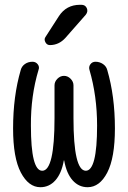

<svg xmlns="http://www.w3.org/2000/svg" viewBox="-20 -780 540 810"><path d="M150.4 9.8Q100.6 9.8 67.9 -52.2Q35.2 -114.3 35.2 -238.3Q35.2 -374 67.4 -484.4Q71.3 -500 85 -509.8Q98.6 -519.5 117.2 -519.5Q130.9 -519.5 139.2 -508.8Q147.5 -498 142.6 -485.4Q109.4 -375 110.4 -250Q110.4 -59.6 158.2 -59.6Q210 -59.6 210 -282.2V-419.9Q210 -435.5 222.2 -447.8Q234.4 -460 250 -460Q265.6 -460 277.8 -447.8Q290 -435.5 290 -419.9V-282.2Q290 -60.5 341.8 -59.6Q389.6 -59.6 389.6 -250Q389.6 -375 357.4 -485.4Q353.5 -498 361.3 -508.8Q369.1 -519.5 382.8 -519.5Q400.4 -519.5 414.6 -509.8Q428.7 -500 432.6 -484.4Q464.8 -374 464.8 -238.3Q464.8 -114.3 432.6 -52.2Q400.4 9.8 349.6 9.8Q312.5 9.8 286.6 -19Q260.7 -47.9 251 -101.6Q251 -103.5 250 -103.5Q249 -103.5 249 -101.6Q239.3 -47.9 213.4 -19Q187.5 9.8 150.4 9.8ZM317.4 -759.8H323.2Q339.8 -759.8 346.2 -745.6Q352.5 -731.4 341.8 -717.8L255.9 -620.1Q228.5 -589.8 190.4 -589.8Q177.7 -589.8 171.4 -602.1Q165 -614.3 171.9 -624L228.5 -711.9Q259.8 -759.8 317.4 -759.8Z"/></svg>

Font: Rounded Mgen+ 2m regular
Style: Regular
Weight: 400
Designer: [Source Han Sans]
Ryoko NISHIZUKA  (kana & ideographs); Paul D. Hunt (Latin, Greek & Cyrillic); Wenlong ZHANG  (bopomofo
Version: Version 1.059.20150602